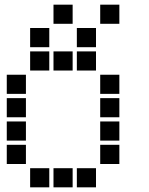

<svg xmlns="http://www.w3.org/2000/svg" viewBox="-20 -811 640 822"><path d="M210 -791Q209 -791 209 -791Q209 -791 209 -790V-710Q209 -709 209 -709Q209 -709 210 -709H290Q291 -709 291 -709Q291 -709 291 -710V-790Q291 -791 291 -791Q291 -791 290 -791ZM410 -791Q409 -791 409 -791Q409 -791 409 -790V-710Q409 -709 409 -709Q409 -709 410 -709H490Q491 -709 491 -709Q491 -709 491 -710V-790Q491 -791 491 -791Q491 -791 490 -791ZM110 -691Q109 -691 109 -691Q109 -691 109 -690V-610Q109 -609 109 -609Q109 -609 110 -609H190Q191 -609 191 -609Q191 -609 191 -610V-690Q191 -691 191 -691Q191 -691 190 -691ZM310 -691Q309 -691 309 -691Q309 -691 309 -690V-610Q309 -609 309 -609Q309 -609 310 -609H390Q391 -609 391 -609Q391 -609 391 -610V-690Q391 -691 391 -691Q391 -691 390 -691ZM110 -591Q109 -591 109 -591Q109 -591 109 -590V-510Q109 -509 109 -509Q109 -509 110 -509H190Q191 -509 191 -509Q191 -509 191 -510V-590Q191 -591 191 -591Q191 -591 190 -591ZM210 -591Q209 -591 209 -591Q209 -591 209 -590V-510Q209 -509 209 -509Q209 -509 210 -509H290Q291 -509 291 -509Q291 -509 291 -510V-590Q291 -591 291 -591Q291 -591 290 -591ZM310 -591Q309 -591 309 -591Q309 -591 309 -590V-510Q309 -509 309 -509Q309 -509 310 -509H390Q391 -509 391 -509Q391 -509 391 -510V-590Q391 -591 391 -591Q391 -591 390 -591ZM10 -491Q9 -491 9 -491Q9 -491 9 -490V-410Q9 -409 9 -409Q9 -409 10 -409H90Q91 -409 91 -409Q91 -409 91 -410V-490Q91 -491 91 -491Q91 -491 90 -491ZM410 -491Q409 -491 409 -491Q409 -491 409 -490V-410Q409 -409 409 -409Q409 -409 410 -409H490Q491 -409 491 -409Q491 -409 491 -410V-490Q491 -491 491 -491Q491 -491 490 -491ZM10 -391Q9 -391 9 -391Q9 -391 9 -390V-310Q9 -309 9 -309Q9 -309 10 -309H90Q91 -309 91 -309Q91 -309 91 -310V-390Q91 -391 91 -391Q91 -391 90 -391ZM410 -391Q409 -391 409 -391Q409 -391 409 -390V-310Q409 -309 409 -309Q409 -309 410 -309H490Q491 -309 491 -309Q491 -309 491 -310V-390Q491 -391 491 -391Q491 -391 490 -391ZM10 -291Q9 -291 9 -291Q9 -291 9 -290V-210Q9 -209 9 -209Q9 -209 10 -209H90Q91 -209 91 -209Q91 -209 91 -210V-290Q91 -291 91 -291Q91 -291 90 -291ZM410 -291Q409 -291 409 -291Q409 -291 409 -290V-210Q409 -209 409 -209Q409 -209 410 -209H490Q491 -209 491 -209Q491 -209 491 -210V-290Q491 -291 491 -291Q491 -291 490 -291ZM10 -191Q9 -191 9 -191Q9 -191 9 -190V-110Q9 -109 9 -109Q9 -109 10 -109H90Q91 -109 91 -109Q91 -109 91 -110V-190Q91 -191 91 -191Q91 -191 90 -191ZM410 -191Q409 -191 409 -191Q409 -191 409 -190V-110Q409 -109 409 -109Q409 -109 410 -109H490Q491 -109 491 -109Q491 -109 491 -110V-190Q491 -191 491 -191Q491 -191 490 -191ZM110 -91Q109 -91 109 -91Q109 -91 109 -90V-10Q109 -9 109 -9Q109 -9 110 -9H190Q191 -9 191 -9Q191 -9 191 -10V-90Q191 -91 191 -91Q191 -91 190 -91ZM210 -91Q209 -91 209 -91Q209 -91 209 -90V-10Q209 -9 209 -9Q209 -9 210 -9H290Q291 -9 291 -9Q291 -9 291 -10V-90Q291 -91 291 -91Q291 -91 290 -91ZM310 -91Q309 -91 309 -91Q309 -91 309 -90V-10Q309 -9 309 -9Q309 -9 310 -9H390Q391 -9 391 -9Q391 -9 391 -10V-90Q391 -91 391 -91Q391 -91 390 -91Z"/></svg>

Font: Doto ExtraBold
Style: Regular
Weight: 800
Monospace: yes
Version: Version 1.000